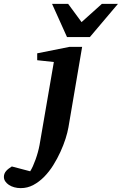

<svg xmlns="http://www.w3.org/2000/svg" viewBox="-149 -742 629 991"><path d="M204.1 -84Q199.7 -58.6 189.2 -25.6Q178.7 7.3 162.8 42Q147 76.7 126 110.4Q105 144 79.1 170.4Q53.2 196.8 22.9 212.9Q-7.3 229 -42 229Q-59.6 229 -75.4 224.6Q-91.3 220.2 -103 212.4Q-114.7 204.6 -121.8 194.1Q-128.9 183.6 -128.9 170.9Q-128.9 161.6 -125.7 154.1Q-122.6 146.5 -116.9 140.1Q-111.3 133.8 -104 128.2Q-96.7 122.6 -87.9 117.2L6.8 142.1Q13.7 131.3 20.8 115.7Q27.8 100.1 34.4 81.8Q41 63.5 46.4 43.9Q51.8 24.4 55.2 5.9L128.9 -421.9L43 -431.2V-466.8L209 -500H274.9ZM314.9 -550.8H196.8L119.6 -722.2H202.6L272 -627.9L377 -722.2H460Z"/></svg>

Font: Charis SIL
Style: Bold Italic
Weight: 700
Italic angle: -11°
Foundry: SIL International
Version: Version 4.112